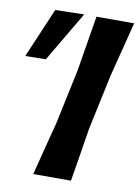

<svg xmlns="http://www.w3.org/2000/svg" viewBox="-134 -770 600 825"><g transform="rotate(10 166.0 -357.0)"><path d="M69.5 0Q84.5 -58.5 98.2 -112.8Q112 -167 129.5 -234L180 -473Q191.5 -543.5 200.8 -599Q210 -654.5 219.5 -713H384Q369 -654 355 -598.8Q341 -543.5 323 -473L272 -234Q261 -165 252.2 -111Q243.5 -57 234 0ZM-52.5 -493.5Q-29 -548.5 -6 -602.5Q17 -656.5 40 -710.5L166 -713.5Q147.5 -682 125 -644.2Q102.5 -606.5 79.8 -567.5Q57 -528.5 37 -495Z"/></g></svg>

Font: Commissioner Loud SemiBold
Style: Italic
Weight: 600
Italic angle: -12°
Designer: Kostas Bartsokas
Foundry: Kostas Bartsokas
Version: Version 1.000; ttfautohint (v1.8.3)